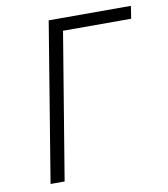

<svg xmlns="http://www.w3.org/2000/svg" viewBox="-82 -805 765 874"><g transform="rotate(-10 300.0 -367.5)"><path d="M81 0 202 -735H582L573 -677H258L146 0Z"/></g></svg>

Font: Iosevka SS04 Light Extended
Style: Italic
Weight: 300
Width: 7
Italic angle: -9°
Monospace: yes
Designer: Belleve Invis
Foundry: Belleve Invis
Version: Version 19.0.0; ttfautohint (v1.8.4)